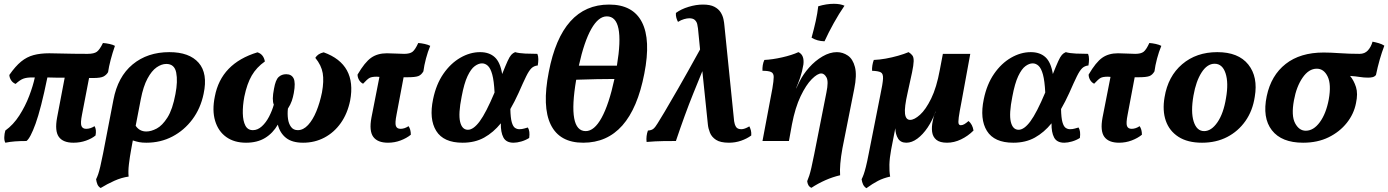

<svg xmlns="http://www.w3.org/2000/svg" viewBox="-20 -741 7295 1009"><path d="M8 9Q2 -2 2.5 -20Q3 -38 8 -55Q50 -85 81.5 -134Q113 -183 133.5 -237Q154 -291 163 -334Q155 -334 147 -334Q120 -334 102.5 -327.5Q85 -321 62 -300Q47 -306 38.5 -319Q30 -332 29 -347Q61 -393 91 -417.5Q121 -442 156.5 -451.5Q192 -461 239 -461Q256 -461 291 -460Q326 -459 366.5 -458.5Q407 -458 440 -458Q474 -458 489 -469Q504 -480 521 -515Q537 -514 555.5 -510Q574 -506 584 -500Q571 -463 561.5 -426.5Q552 -390 548 -362Q540 -348 525 -339.5Q510 -331 469 -331Q459 -331 448 -331L411 -139Q402 -94 408 -79Q414 -64 433 -64Q455 -64 477 -78Q488 -59 482 -29Q463 -13 432 -2Q401 9 366 9Q311 9 289 -22Q267 -53 280 -123L320 -333Q296 -333 273 -333Q250 -333 229 -334Q195 -168 167 -91Q139 -14 119 0Q86 0 59 2Q32 4 8 9Z M509 247Q497 240 492 228Q487 216 485 201Q491 189 496 174.5Q501 160 507 134.5Q513 109 522 64L576 -216Q599 -338 677 -402.5Q755 -467 870 -467Q975 -467 1024 -411Q1073 -355 1050 -248Q1034 -171 991 -113.5Q948 -56 886 -23.5Q824 9 749 9Q727 9 711.5 6Q696 3 678 -3L669 46Q662 84 657.5 122Q653 160 656 187Q619 192 581 209Q543 226 509 247ZM720 -220 693 -80Q713 -50 749 -50Q774 -50 803.5 -65.5Q833 -81 860 -123.5Q887 -166 902 -247Q915 -314 906 -359.5Q897 -405 854 -405Q829 -405 803 -387Q777 -369 755 -328Q733 -287 720 -220Z M1273 9Q1211 9 1169 -21Q1127 -51 1110.5 -106Q1094 -161 1109 -234Q1142 -408 1333 -466Q1365 -456 1372 -418Q1328 -387 1303 -344Q1278 -301 1264 -233Q1255 -185 1256 -145Q1257 -105 1269.5 -81Q1282 -57 1309 -57Q1334 -57 1356 -77Q1378 -97 1394 -128Q1410 -159 1419 -191Q1408 -215 1420 -275Q1428 -321 1444 -336Q1460 -351 1484 -351Q1512 -351 1523 -329Q1534 -307 1524 -252Q1520 -230 1513.5 -211Q1507 -192 1493 -170Q1490 -142 1493.5 -116.5Q1497 -91 1509.5 -74Q1522 -57 1545 -57Q1574 -57 1599 -84Q1624 -111 1642.5 -156Q1661 -201 1672 -255Q1683 -315 1676 -356.5Q1669 -398 1637 -437Q1650 -459 1681 -466Q1856 -403 1820 -212Q1806 -144 1771 -94.5Q1736 -45 1685 -18Q1634 9 1573 9Q1515 9 1483 -16.5Q1451 -42 1440 -86Q1414 -41 1373 -16Q1332 9 1273 9Z M2019 9Q1964 9 1941.5 -22Q1919 -53 1932 -123L1974 -337Q1966 -338 1960 -338Q1934 -338 1922 -331.5Q1910 -325 1888 -301Q1874 -308 1866.5 -321.5Q1859 -335 1859 -349Q1897 -414 1930.5 -437.5Q1964 -461 2013 -461Q2036 -461 2060.5 -459.5Q2085 -458 2104 -458Q2134 -458 2148 -469Q2162 -480 2178 -515Q2194 -514 2212 -510Q2230 -506 2241 -500Q2228 -469 2218.5 -433Q2209 -397 2205 -366Q2194 -347 2178 -341Q2162 -335 2120 -335Q2111 -335 2101 -335L2064 -139Q2055 -94 2060.5 -79Q2066 -64 2085 -64Q2106 -64 2127 -78Q2139 -61 2139 -33Q2117 -15 2085.5 -3Q2054 9 2019 9Z M2411 9Q2311 9 2272.5 -53Q2234 -115 2256 -220Q2272 -298 2310 -353Q2348 -408 2399 -437.5Q2450 -467 2503 -467Q2551 -467 2580 -440.5Q2609 -414 2619 -352Q2637 -397 2647.5 -420Q2658 -443 2666.5 -452.5Q2675 -462 2687 -467Q2707 -461 2740.5 -459.5Q2774 -458 2804 -458Q2809 -446 2809 -430Q2809 -414 2806 -397Q2786 -395 2773 -382.5Q2760 -370 2745 -339.5Q2730 -309 2705 -252Q2695 -230 2684 -208.5Q2673 -187 2662 -168Q2663 -121 2669.5 -98.5Q2676 -76 2686.5 -69Q2697 -62 2709 -62Q2723 -62 2734.5 -65.5Q2746 -69 2754 -71Q2766 -52 2761 -16Q2742 -4 2719.5 2.5Q2697 9 2679 9Q2640 9 2625.5 -18.5Q2611 -46 2612 -93Q2573 -45 2524.5 -18Q2476 9 2411 9ZM2406 -233Q2388 -143 2398 -101Q2408 -59 2439 -59Q2468 -59 2501 -103.5Q2534 -148 2579 -255Q2576 -316 2567 -349Q2558 -382 2544 -395Q2530 -408 2513 -408Q2495 -408 2475 -393.5Q2455 -379 2437 -341Q2419 -303 2406 -233Z M3045 9Q2921 9 2874.5 -85.5Q2828 -180 2864 -363Q2932 -717 3181 -717Q3306 -717 3353.5 -624.5Q3401 -532 3366 -354Q3296 9 3045 9ZM3169 -655Q3125 -655 3087.5 -589Q3050 -523 3022 -396H3222Q3265 -655 3169 -655ZM3058 -52Q3103 -52 3141.5 -122Q3180 -192 3209 -326Q3160 -326 3115.5 -325Q3071 -324 3008 -322Q2962 -52 3058 -52Z M3378 5Q3376 -10 3378 -26Q3380 -42 3385 -55Q3404 -56 3414 -64.5Q3424 -73 3436 -93Q3447 -110 3472.5 -153Q3498 -196 3543.5 -275Q3589 -354 3659 -481L3648 -592Q3647 -602 3644 -614.5Q3641 -627 3631.5 -636Q3622 -645 3602 -645Q3591 -645 3575 -640.5Q3559 -636 3543 -626Q3538 -635 3534.5 -647Q3531 -659 3532 -673Q3559 -693 3598.5 -705Q3638 -717 3674 -717Q3712 -717 3734 -705.5Q3756 -694 3767 -676.5Q3778 -659 3782 -640Q3786 -621 3787 -606L3838 -104Q3840 -88 3847.5 -75Q3855 -62 3876 -62Q3893 -62 3918 -77Q3923 -67 3926 -56Q3929 -45 3928 -29Q3905 -12 3874.5 -1.5Q3844 9 3811 9Q3766 9 3743 -6Q3720 -21 3711 -43.5Q3702 -66 3700 -87L3671 -367Q3646 -306 3623 -249Q3600 -192 3578 -131.5Q3556 -71 3532 0Q3504 0 3465 0.5Q3426 1 3378 5Z M3987 0 4039 -276Q4046 -317 4046 -336.5Q4046 -356 4032.5 -362.5Q4019 -369 3987 -369Q3986 -383 3988.5 -398.5Q3991 -414 3997 -426Q4039 -428 4090 -439.5Q4141 -451 4176 -467Q4208 -452 4202 -402Q4196 -365 4185 -333Q4174 -301 4164 -278V-276L4181 -311Q4200 -350 4232 -386Q4264 -422 4302.5 -444.5Q4341 -467 4378 -467Q4409 -467 4435.5 -449Q4462 -431 4473 -388.5Q4484 -346 4469 -273L4407 39Q4399 83 4396 119Q4393 155 4395 180Q4356 189 4317.5 206Q4279 223 4244 246Q4233 241 4228 231.5Q4223 222 4222 211Q4228 197 4233 181.5Q4238 166 4244 140Q4250 114 4259 69L4323 -255Q4335 -313 4323.5 -334Q4312 -355 4296 -355Q4276 -355 4246 -325Q4216 -295 4187.5 -235.5Q4159 -176 4142 -88L4126 0ZM4313 -524Q4274 -525 4245 -543Q4258 -590 4267 -631Q4276 -672 4280 -708Q4323 -721 4362 -721Q4396 -721 4418 -711Q4389 -669 4361.5 -619.5Q4334 -570 4313 -524Z M4533 248Q4521 240 4515.5 228Q4510 216 4508 201Q4514 189 4519 175Q4524 161 4530.5 135.5Q4537 110 4546 63L4606 -240Q4619 -301 4620.5 -327.5Q4622 -354 4608.5 -361Q4595 -368 4563 -369Q4562 -382 4564.5 -397.5Q4567 -413 4572 -426Q4601 -427 4634.5 -433Q4668 -439 4699.5 -448Q4731 -457 4755 -467Q4769 -458 4775.5 -448.5Q4782 -439 4781.5 -419Q4781 -399 4773 -360.5Q4765 -322 4750 -255Q4732 -176 4736 -143.5Q4740 -111 4763 -111Q4785 -111 4815 -138Q4845 -165 4873.5 -223Q4902 -281 4919 -374L4935 -458H5079L5033 -207Q5022 -151 5018.5 -124.5Q5015 -98 5018 -90.5Q5021 -83 5029 -83Q5038 -83 5047 -88Q5056 -93 5070 -105Q5091 -87 5096 -55Q5067 -26 5030.5 -8.5Q4994 9 4957 9Q4919 9 4900.5 -6.5Q4882 -22 4878.5 -48Q4875 -74 4882 -106Q4883 -113 4886.5 -126.5Q4890 -140 4897 -154H4896Q4880 -108 4855 -71Q4830 -34 4801 -12.5Q4772 9 4743 9Q4713 9 4699.5 -13Q4686 -35 4685 -67L4663 46Q4655 89 4654 124Q4653 159 4658 187Q4622 195 4594 209.5Q4566 224 4533 248Z M5305 9Q5205 9 5166.5 -53Q5128 -115 5150 -220Q5166 -298 5204 -353Q5242 -408 5293 -437.5Q5344 -467 5397 -467Q5445 -467 5474 -440.5Q5503 -414 5513 -352Q5531 -397 5541.5 -420Q5552 -443 5560.5 -452.5Q5569 -462 5581 -467Q5601 -461 5634.5 -459.5Q5668 -458 5698 -458Q5703 -446 5703 -430Q5703 -414 5700 -397Q5680 -395 5667 -382.5Q5654 -370 5639 -339.5Q5624 -309 5599 -252Q5589 -230 5578 -208.5Q5567 -187 5556 -168Q5557 -121 5563.5 -98.5Q5570 -76 5580.5 -69Q5591 -62 5603 -62Q5617 -62 5628.5 -65.5Q5640 -69 5648 -71Q5660 -52 5655 -16Q5636 -4 5613.5 2.5Q5591 9 5573 9Q5534 9 5519.5 -18.5Q5505 -46 5506 -93Q5467 -45 5418.5 -18Q5370 9 5305 9ZM5300 -233Q5282 -143 5292 -101Q5302 -59 5333 -59Q5362 -59 5395 -103.5Q5428 -148 5473 -255Q5470 -316 5461 -349Q5452 -382 5438 -395Q5424 -408 5407 -408Q5389 -408 5369 -393.5Q5349 -379 5331 -341Q5313 -303 5300 -233Z M5861 9Q5806 9 5783.5 -22Q5761 -53 5774 -123L5816 -337Q5808 -338 5802 -338Q5776 -338 5764 -331.5Q5752 -325 5730 -301Q5716 -308 5708.5 -321.5Q5701 -335 5701 -349Q5739 -414 5772.5 -437.5Q5806 -461 5855 -461Q5878 -461 5902.5 -459.5Q5927 -458 5946 -458Q5976 -458 5990 -469Q6004 -480 6020 -515Q6036 -514 6054 -510Q6072 -506 6083 -500Q6070 -469 6060.5 -433Q6051 -397 6047 -366Q6036 -347 6020 -341Q6004 -335 5962 -335Q5953 -335 5943 -335L5906 -139Q5897 -94 5902.5 -79Q5908 -64 5927 -64Q5948 -64 5969 -78Q5981 -61 5981 -33Q5959 -15 5927.5 -3Q5896 9 5861 9Z M6297 9Q6221 9 6173 -22Q6125 -53 6106.5 -106.5Q6088 -160 6100 -230Q6118 -340 6192.5 -403.5Q6267 -467 6377 -467Q6488 -467 6540 -402Q6592 -337 6574 -232Q6563 -159 6525 -105Q6487 -51 6429 -21Q6371 9 6297 9ZM6308 -52Q6346 -52 6378 -98.5Q6410 -145 6423 -226Q6437 -306 6420.5 -356Q6404 -406 6363 -406Q6324 -406 6294.5 -360Q6265 -314 6252 -239Q6237 -153 6253 -102.5Q6269 -52 6308 -52Z M6828 9Q6715 9 6664 -56.5Q6613 -122 6637 -236Q6660 -345 6736.5 -405Q6813 -465 6936 -465Q6971 -465 7021 -461.5Q7071 -458 7125 -458Q7152 -458 7168.5 -476Q7185 -494 7193 -522Q7209 -519 7226 -514Q7243 -509 7255 -501Q7228 -430 7211 -347Q7204 -338 7193 -335.5Q7182 -333 7170 -333Q7147 -333 7126 -336.5Q7105 -340 7075 -342Q7095 -318 7106 -283.5Q7117 -249 7106 -199Q7095 -142 7057.5 -95Q7020 -48 6962 -19.5Q6904 9 6828 9ZM6842 -54Q6883 -54 6916 -99Q6949 -144 6963 -219Q6977 -298 6957 -339Q6937 -380 6900 -380Q6858 -380 6825.5 -333Q6793 -286 6780 -214Q6765 -133 6786 -93.5Q6807 -54 6842 -54Z"/></svg>

Font: Vollkorn
Style: Bold Italic
Weight: 700
Italic angle: -11°
Designer: Friedrich Althausen
Foundry: Friedrich Althausen
Version: Version 5.000; ttfautohint (v1.8.3)